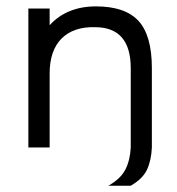

<svg xmlns="http://www.w3.org/2000/svg" viewBox="-20 -467 561 608"><path d="M460.9 -251V0Q459 41 445.6 70.1Q432.1 99.1 394 121.1H323.2Q362.3 99.1 377.2 69.6Q392.1 40 394 0V-251Q394 -380.9 280.8 -380.9Q212.9 -382.8 175 -345Q137.2 -307.1 137.2 -233.9V0H69.8V-439.9H137.2V-387.2Q191.9 -446.8 283.9 -446.8Q376 -446.8 418.5 -400.9Q460.9 -355 460.9 -251Z"/></svg>

Font: Arcon-Regular
Style: Regular
Weight: 400
Designer: M. Zarth
Foundry: martin zarth - visuelle & digitale kommunikation
Version: Version 1.131;PS 001.131;hotconv 1.0.70;makeotf.lib2.5.58329